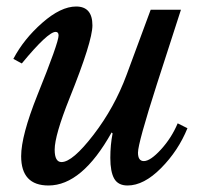

<svg xmlns="http://www.w3.org/2000/svg" viewBox="-20 -560 633 590"><path d="M169 -62Q203 -62 267.5 -146Q332 -230 369 -330L443 -530H536L462 -301Q404 -120 404 -91Q404 -65 422 -65Q442 -65 474.5 -100.5Q507 -136 526 -181L556 -166Q528 -97 475 -43.5Q422 10 372 10Q343 10 331 -11Q319 -32 319 -75Q319 -115 326 -150L323 -153Q232 10 129 10Q45 10 45 -80Q45 -143 95 -268Q160 -429 160 -451Q160 -462 151 -462Q127 -462 47 -365L21 -379Q53 -440 110 -490Q167 -540 214 -540Q264 -540 264 -482Q264 -433 194 -259Q148 -144 148 -100Q148 -62 169 -62Z"/></svg>

Font: Libre Baskerville
Style: Italic
Weight: 400
Italic angle: -15°
Designer: Pablo Impallari, Rodrigo Fuenzalida
Foundry: Pablo Impallari, Rodrigo Fuenzalida
Version: Version 1.051;Glyphs 3.2.3 (3260)